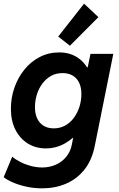

<svg xmlns="http://www.w3.org/2000/svg" viewBox="-27 -818 651 1052"><path d="M204.1 213.9Q158.7 213.9 117.7 204.8Q76.7 195.8 44.4 181.9Q12.2 168 -6.8 152.8L40 40.5Q56.6 55.2 83 68.8Q109.4 82.5 141.1 91.1Q172.9 99.6 204.1 99.6Q244.1 99.6 278.1 84.7Q312 69.8 335.2 42Q358.4 14.2 366.2 -23.9L374 -63.5H358.4L388.2 -114.3L446.3 -401.4L422.9 -449.2H453.6L468.8 -522.9H593.8L492.2 -18.1Q476.6 60.1 435.3 111.6Q394 163.1 334.7 188.5Q275.4 213.9 204.1 213.9ZM223.6 -4.9Q169.4 -4.9 126.2 -31.2Q83 -57.6 57.9 -106.4Q32.7 -155.3 32.7 -222.2Q32.7 -282.2 52 -337.6Q71.3 -393.1 106.7 -436.8Q142.1 -480.5 190.7 -505.6Q239.3 -530.8 297.9 -530.8Q354 -530.8 396 -503.9Q438 -477.1 460.9 -429Q483.9 -380.9 483.9 -317.4Q483.9 -258.3 464.4 -202.6Q444.8 -147 409.7 -102.3Q374.5 -57.6 326.9 -31.2Q279.3 -4.9 223.6 -4.9ZM268.1 -114.7Q302.7 -114.7 330.8 -130.6Q358.9 -146.5 378.4 -173.3Q397.9 -200.2 408.4 -233.6Q418.9 -267.1 418.9 -302.2Q418.9 -356.9 391.6 -387.2Q364.3 -417.5 315.4 -417.5Q280.3 -417.5 252.4 -401.9Q224.6 -386.2 205.1 -359.9Q185.5 -333.5 175 -300Q164.6 -266.6 164.6 -231Q164.6 -176.8 191.9 -145.8Q219.2 -114.7 268.1 -114.7ZM356 -567.4 292 -617.7 433.6 -797.9 512.2 -724.1Z"/></svg>

Font: Reddit Sans
Style: Bold Italic
Weight: 700
Italic angle: -11.25°
Designer: Stephen Hutchings
Version: Version 1.013